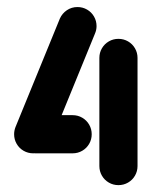

<svg xmlns="http://www.w3.org/2000/svg" viewBox="-20 -539 447 559"><path d="M247 -148.1Q247 -133 239.6 -120.2Q232.2 -107.4 219.4 -100Q206.7 -92.6 191.5 -92.6H82.6Q67.4 -92.6 54.6 -100Q41.9 -107.4 34.4 -120.2Q27 -133 27 -148.1Q27 -163.3 34.4 -176.1Q41.9 -188.9 54.6 -196.3Q67.4 -203.7 82.6 -203.7H191.5Q206.7 -203.7 219.4 -196.3Q232.2 -188.9 239.6 -176.1Q247 -163.3 247 -148.1ZM324.8 -425.9Q340 -425.9 352.8 -418.5Q365.6 -411.1 373 -398.3Q380.4 -385.6 380.4 -370.4V-55.6Q380.4 -40.4 373 -27.6Q365.6 -14.8 352.8 -7.4Q340 0 324.8 0Q309.6 0 296.9 -7.4Q284.1 -14.8 276.7 -27.6Q269.3 -40.4 269.3 -55.6V-370.4Q269.3 -385.6 276.7 -398.3Q284.1 -411.1 296.9 -418.5Q309.6 -425.9 324.8 -425.9ZM76.7 -92.6Q61.5 -92.6 48.7 -100Q35.9 -107.4 28.5 -120.2Q21.1 -133 21.1 -148.1Q21.1 -158.9 25.2 -169.3L154.4 -485.2Q161.1 -500 174.8 -509.3Q188.5 -518.5 205.6 -518.5Q220.7 -518.5 233.5 -511.1Q246.3 -503.7 253.7 -490.9Q261.1 -478.1 261.1 -463Q261.1 -451.5 256.3 -440.7L128.1 -127Q121.5 -111.9 107.6 -102.2Q93.7 -92.6 76.7 -92.6Z"/></svg>

Font: 26F Galaxy Sans Black
Style: Regular
Weight: 900
Designer: C₂₉H₂₅N₃O₅
Version: Version 1.100